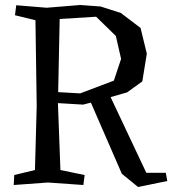

<svg xmlns="http://www.w3.org/2000/svg" viewBox="-20 -731 692 769"><path d="M212 -318 222 -50 319 -30 314 10 172 0 35 10 37 -30 120 -50 127 -306 122 -650 40 -670 45 -710 167 -700 301 -711 383 -705 464 -679 543 -619 568 -516 550 -405 489 -361 423 -342 566 -39H644L650 -6L533 18L468 -35L344 -320L313 -312ZM219 -655 213 -362 301 -357 436 -408 465 -495 444 -587 365 -664Z"/></svg>

Font: Alike Angular
Style: Regular
Weight: 400
Designer: Sveta Sebyakina
Foundry: Cyreal (www.cyreal.org)
Version: Version 1.300; ttfautohint (v1.8.4.7-5d5b)